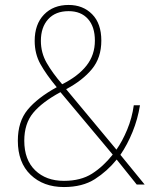

<svg xmlns="http://www.w3.org/2000/svg" viewBox="-20 -745 626 775"><path d="M257 -725Q315 -725 352 -687.5Q389 -650 389 -581Q389 -512 351 -466Q313 -420 247 -385L450 -141Q474 -175 493.5 -222Q513 -269 520 -320H545Q536 -264 515 -212.5Q494 -161 466 -120L564 0H532L451 -101Q413 -54 363 -22Q313 10 238 10Q155 10 103.5 -39.5Q52 -89 52 -177Q52 -254 91.5 -302Q131 -350 209 -393Q166 -445 143 -486.5Q120 -528 120 -580Q120 -647 157.5 -686Q195 -725 257 -725ZM257 -700Q204 -700 174.5 -667.5Q145 -635 145 -580Q145 -532 168.5 -491Q192 -450 231 -405Q295 -437 329 -480Q363 -523 363 -581Q363 -637 335 -668.5Q307 -700 257 -700ZM224 -373Q150 -333 114 -289.5Q78 -246 78 -177Q78 -100 122 -57.5Q166 -15 238 -15Q306 -15 351.5 -44Q397 -73 435 -121Z"/></svg>

Font: Noto Sans Thai SemCond Thin
Style: Regular
Weight: 100
Width: 4
Designer: Monotype Design Team
Foundry: Monotype Imaging Inc.
Version: Version 2.002; ttfautohint (v1.8.4.7-5d5b)